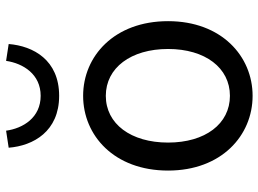

<svg xmlns="http://www.w3.org/2000/svg" viewBox="-132 -724 869 646"><g transform="rotate(-90 303.0 -401.5)"><path d="M303.1 13.4C436.2 13.4 554.3 -91.1 554.3 -271C554.3 -452.3 436.2 -556.8 303.1 -556.8C169.7 -556.8 51.6 -452.3 51.6 -271C51.6 -91.1 169.7 13.4 303.1 13.4ZM303.1 -62.9C208.7 -62.9 145.8 -146.1 145.8 -271C145.8 -396.1 208.7 -480.5 303.1 -480.5C397.2 -480.5 460.7 -396.1 460.7 -271C460.7 -146.1 397.2 -62.9 303.1 -62.9ZM303.1 -637.5C423.3 -637.5 470.7 -724.1 477.4 -807.3L420.7 -816C412.1 -758.3 375.8 -699.7 303.1 -699.7C230.1 -699.7 193.8 -758.3 185.8 -816L128.5 -807.3C135.1 -724.1 183.6 -637.5 303.1 -637.5Z"/></g></svg>

Font: Source Han Sans JP VF
Style: Regular
Weight: 250
Designer: Ryoko NISHIZUKA 西塚涼子 (kana, bopomofo & ideographs); Paul D. Hunt (Latin, Greek & Cyrillic); Sandoll Communications 산돌커뮤니
Foundry: Adobe
Version: Version 2.004;hotconv 1.0.118;makeotfexe 2.5.65603